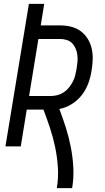

<svg xmlns="http://www.w3.org/2000/svg" viewBox="-20 -755 540 990"><path d="M273 215Q282 161 278.5 108Q275 55 264.5 4.5Q254 -46 238 -94.5Q222 -143 204 -190H118L87 0H8L129 -735H208L190 -624H291Q320 -624 347.5 -617Q375 -610 396.5 -594Q418 -578 432.5 -554.5Q447 -531 453 -504Q459 -477 458 -448Q457 -419 452 -390Q447 -357 435 -324.5Q423 -292 401.5 -264.5Q380 -237 349.5 -218Q319 -199 286 -193Q304 -146 319.5 -97Q335 -48 345 3Q355 54 358 107.5Q361 161 352 215ZM130 -260H242Q259 -260 276 -264.5Q293 -269 308.5 -279Q324 -289 335.5 -303.5Q347 -318 355.5 -334Q364 -350 368 -367Q372 -384 375 -401Q378 -419 379.5 -436.5Q381 -454 379 -471Q377 -488 370.5 -503.5Q364 -519 353 -531Q342 -543 325 -548.5Q308 -554 291 -554H178Z"/></svg>

Font: Iosevka Term Curly Oblique
Style: Regular
Weight: 400
Italic angle: -9°
Designer: Belleve Invis
Foundry: Belleve Invis
Version: Version 32.3.0